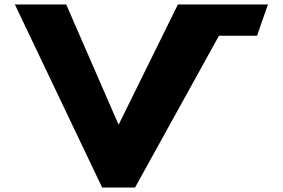

<svg xmlns="http://www.w3.org/2000/svg" viewBox="-20 -845 1274 865"><path d="M440.3 0H588.3L966.5 -684H1138.1L1187.1 -825H781.6L514.3 -283L278.2 -825H46.9Z"/></svg>

Font: Hussar
Style: BdSuprExt
Weight: 700
Foundry: Cannot Into Space Fonts
Version: Version 2.00